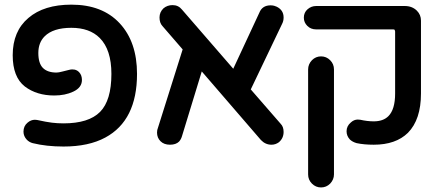

<svg xmlns="http://www.w3.org/2000/svg" viewBox="-20 -614 1915 834"><path d="M82 -42Q82 -66.4 99.6 -81.1Q114.3 -93.8 131.8 -93.8Q137.7 -93.8 141.6 -92.8Q181.6 -84 205.6 -81.1Q229.5 -78.1 255.9 -78.1Q365.2 -78.1 414.6 -127.9Q463.9 -177.7 463.9 -293Q463.9 -398.4 413.1 -449.2Q369.1 -493.2 290 -493.2Q210.9 -493.2 173.8 -456.1Q146.5 -428.7 146.5 -383.8Q146.5 -338.9 166.5 -318.8Q186.5 -298.8 225.6 -298.8Q234.4 -298.8 252.9 -303.7Q271.5 -308.6 276.4 -309.6Q287.1 -312.5 293 -312.5Q298.8 -312.5 304.7 -311.5Q316.4 -308.6 324.2 -299.8Q335.9 -287.1 335.9 -266.6Q335.9 -233.4 297.9 -215.8Q262.7 -199.2 215.8 -199.2Q139.6 -199.2 87.9 -238.3Q35.2 -279.3 35.2 -374Q35.2 -478.5 103.5 -536.1Q170.9 -593.8 290 -593.8Q424.8 -593.8 500 -512.7Q575.2 -431.6 575.2 -293Q575.2 -90.8 437.5 -16.6Q365.2 22.5 255.9 22.5Q181.6 22.5 122.1 7.8Q107.4 3.9 96.7 -6.8Q82 -22.5 82 -42Z M1159.2 14.6Q1132.8 14.6 1113.3 -5.9L856.4 -303.7L770.5 -22.5Q766.6 -8.8 757.8 1Q744.1 14.6 718.3 14.6Q692.4 14.6 677.2 -0.5Q662.1 -15.6 662.1 -38.1Q662.1 -49.8 666 -58.6L773.4 -399.4L685.5 -501Q672.9 -514.6 672.9 -538.1Q672.9 -561.5 690.4 -578.1Q707 -591.8 729.5 -591.8Q754.9 -591.8 770.5 -572.3L993.2 -315.4L1106.4 -558.6Q1119.1 -590.8 1155.3 -590.8Q1164.1 -590.8 1170.9 -588.9Q1179.7 -585.9 1181.6 -585Q1211.9 -570.3 1211.9 -538.1Q1211.9 -522.5 1205.1 -509.8L1069.3 -225.6L1199.2 -76.2Q1211.9 -63.5 1211.9 -41Q1211.9 -13.7 1191.4 3.9Q1176.8 14.6 1159.2 14.6Z M1500 -7.8Q1485.4 -23.4 1485.4 -43.9Q1485.4 -66.4 1503.9 -82Q1517.6 -94.7 1534.2 -94.7Q1540 -94.7 1544.9 -93.8Q1576.2 -86.9 1603.5 -86.9Q1644.5 -86.9 1667 -109.4Q1696.3 -138.7 1696.3 -208V-477.5L1694.3 -484.4Q1692.4 -486.3 1687.5 -486.3H1353.5Q1330.1 -486.3 1314.9 -501.5Q1299.8 -516.6 1299.8 -537.1Q1299.8 -559.6 1315.9 -573.7Q1332 -587.9 1353.5 -587.9H1738.3Q1770.5 -587.9 1791 -567.4Q1808.6 -549.8 1808.6 -524.4V-208Q1808.6 -94.7 1752 -37.1Q1699.2 14.6 1603.5 14.6Q1561.5 14.6 1529.3 7.8Q1511.7 2.9 1500 -7.8ZM1318.4 143.6V-312.5Q1318.4 -335 1335 -352.5Q1351.6 -369.1 1374.5 -369.1Q1397.5 -369.1 1414.1 -352.5Q1430.7 -335.9 1430.7 -312.5V143.6Q1430.7 166 1414.1 183.6Q1397.5 200.2 1374.5 200.2Q1351.6 200.2 1335 183.6Q1318.4 167 1318.4 143.6Z"/></svg>

Font: FakePearl
Style: SemiBold
Weight: 400
Version: Version 1.2